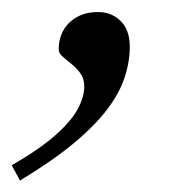

<svg xmlns="http://www.w3.org/2000/svg" viewBox="-88 -132 332 327"><path d="M-68 149.5Q-19.5 121.5 7.2 97.5Q34 73.5 44.8 53Q55.5 32.5 55.5 15.5Q55.5 2 49 -7Q42.5 -16 33.8 -23Q25 -30 18.5 -35.8Q12 -41.5 12 -48Q12 -66.5 20.2 -80.8Q28.5 -95 43.5 -103.2Q58.5 -111.5 79 -111.5Q102 -111.5 117.5 -96.2Q133 -81 133 -52.5Q133 -26.5 124.2 0Q115.5 26.5 94.8 54Q74 81.5 37.8 111.8Q1.5 142 -54 175.5Z"/></svg>

Font: Newsreader Text
Style: Italic
Weight: 400
Italic angle: -17°
Designer: Hugues Gentile
Foundry: Production Type
Version: Version 1.001